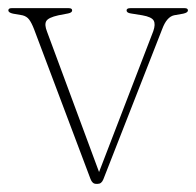

<svg xmlns="http://www.w3.org/2000/svg" viewBox="-30 -445 480 471"><path d="M210 6H205.5Q196.5 6 192 -6L53.5 -373.5Q47.5 -389 41.5 -397Q35.5 -405 25 -407.5L2 -411.5Q-9.5 -414 -9.5 -419.5Q-9.5 -425 -1.5 -425H138.5Q147 -425 147 -419.5Q147 -414 137 -412L113.5 -407.5Q88.5 -402 83.5 -393.2Q78.5 -384.5 85.5 -367L213 -23L346 -368.5Q352 -385.5 347 -394.5Q342 -403.5 319 -407.5L291 -412Q280.5 -413.5 280.5 -419.5Q280.5 -425 290 -425H423Q431 -425 431 -419.5Q431 -414 419.5 -411.5L397 -407.5Q379 -403.5 368 -374L223.5 -5Q219 6 210 6Z"/></svg>

Font: Fraunces 144pt S050 Thin
Style: Regular
Weight: 100
Version: Version 1.000; ttfautohint (v1.8.3)